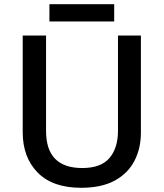

<svg xmlns="http://www.w3.org/2000/svg" viewBox="-20 -883 779 913"><path d="M650 -252Q650 -178 619.5 -118.5Q589 -59 526 -24.5Q463 10 366 10Q230 10 159 -62.5Q88 -135 88 -254V-714H199V-260Q199 -172 242 -128Q285 -84 371 -84Q460 -84 500.5 -131.5Q541 -179 541 -261V-714H650ZM523 -863V-781H215V-863Z"/></svg>

Font: Noto Sans Adlam Unjoined Medium
Style: Regular
Weight: 500
Version: Version 3.001